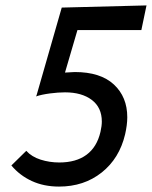

<svg xmlns="http://www.w3.org/2000/svg" viewBox="-20 -682 561 709"><path d="M266 -571 220 -414Q246 -416 256 -416Q351 -416 400.5 -370Q450 -324 450 -249Q450 -221 442 -186Q421 -97 355.5 -45Q290 7 198 7Q142 7 97.5 -13.5Q53 -34 22 -71L77 -125Q97 -103 130 -92.5Q163 -82 199 -82Q261 -82 299.5 -110.5Q338 -139 351 -195Q356 -217 356 -233Q356 -285 319 -313Q282 -341 220 -341Q195 -341 164.5 -337Q134 -333 113 -326L115 -330L208 -654L521 -662L502 -571Z"/></svg>

Font: Ysabeau Infant Semibold
Style: Italic
Weight: 600
Italic angle: -12°
Designer: Christian Thalmann (Catharsis Fonts)
Version: Version 0.003